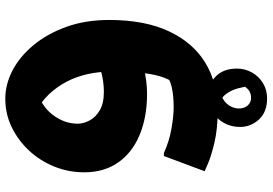

<svg xmlns="http://www.w3.org/2000/svg" viewBox="-168 -393 1004 707"><g transform="rotate(-90 333.5 -39.0)"><path d="M279 261Q212 261 162 249Q112 237 84.5 225Q57 213 57 213L113 63H124Q168 83 214.5 91Q261 99 292 99Q336 99 368 91.5Q400 84 427 61L379 107Q391 90 401.5 63.5Q412 37 418 -8.5Q424 -54 424 -128Q424 -174 415 -216Q406 -258 387 -294.5Q368 -331 340 -360.5Q312 -390 273 -410L361 -406Q299 -391 265.5 -347.5Q232 -304 232 -254Q232 -233 244 -210.5Q256 -188 281.5 -173Q307 -158 350 -158Q369 -158 389.5 -161Q410 -164 431 -170L437 -11Q413 -5 389 -2Q365 1 342 1Q257 1 191.5 -26Q126 -53 89.5 -105Q53 -157 53 -230Q53 -289 74.5 -341.5Q96 -394 133.5 -434Q171 -474 219.5 -497.5Q268 -521 324 -521Q377 -521 428 -494.5Q479 -468 521 -417.5Q563 -367 588.5 -296.5Q614 -226 614 -138Q614 -8 572.5 81Q531 170 456.5 215.5Q382 261 279 261ZM336 224Q374 224 404.5 252.5Q435 281 435 332Q435 361 421 386.5Q407 412 382 427.5Q357 443 325 443Q275 443 247.5 413Q220 383 220 343Q220 311 235 284Q250 257 276.5 240.5Q303 224 336 224ZM354 272Q331 274 316.5 285Q302 296 295 310.5Q288 325 288 339Q288 359 299 371.5Q310 384 327 384Q348 384 360.5 371Q373 358 380 341Q387 324 391 312L368 407Q371 396 369.5 376Q368 356 361.5 333.5Q355 311 342.5 293.5Q330 276 310 268Z"/></g></svg>

Font: Kufam ExtraBold
Style: Italic
Weight: 800
Italic angle: -11°
Designer: Artur Schmal
Foundry: Original Type
Version: Version 1.301; ttfautohint (v1.8.3)